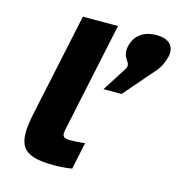

<svg xmlns="http://www.w3.org/2000/svg" viewBox="-107 -810 851 914"><g transform="rotate(15 318.0 -353.5)"><path d="M283 -126C246 -126 243 -140 250 -172L364 -710H191L84 -206C50 -46 75 9 238 9C268 9 298 7 329 2L357 -131C328 -127 293 -126 283 -126ZM375 -402H464L599 -558C623 -589 626 -607 633 -628L634 -631C645 -680 620 -716 553 -716C488 -716 447 -683 435 -630C420 -562 476 -560 451 -521Z"/></g></svg>

Font: LT Wave Black
Style: Italic
Weight: 900
Designer: Daniel Lyons
Version: Version 2.5 (Glyphs App)